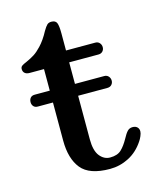

<svg xmlns="http://www.w3.org/2000/svg" viewBox="-99 -697 623 766"><g transform="rotate(-15 213.0 -314.0)"><path d="M23 -339Q23 -350 29 -357Q35 -364 47 -364H334Q345 -364 351.5 -356.5Q358 -349 358 -339Q358 -329 351.5 -322Q345 -315 334 -315H47Q35 -315 29 -322Q23 -329 23 -339ZM109 -158V-453H49Q37 -453 30 -459Q23 -465 23 -476Q23 -484 28.5 -488.5Q34 -493 49 -499Q69 -508 83 -517Q97 -526 113 -543Q134 -565 152 -599Q162 -616 168.5 -622Q175 -628 186 -628Q203 -628 208 -616Q213 -604 213 -573V-502H334Q345 -502 351.5 -494.5Q358 -487 358 -477Q358 -467 351.5 -460Q345 -453 334 -453H213V-135Q213 -88 230.5 -66Q248 -44 273 -44Q303 -44 319 -59Q335 -74 350 -101Q360 -120 368.5 -129Q377 -138 390 -138Q402 -138 409 -131.5Q416 -125 416 -114Q416 -106 411 -94.5Q406 -83 401 -76Q376 -38 339 -19Q302 0 261 0Q176 0 142.5 -41.5Q109 -83 109 -158Z"/></g></svg>

Font: Marmelad for Arash.Academy
Style: Regular
Weight: 400
Designer: Manvel Shmavonyan
Foundry: Cyreal
Version: Version 1.110;Glyphs 3.2 (3202)